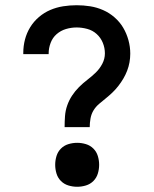

<svg xmlns="http://www.w3.org/2000/svg" viewBox="-20 -702 590 734"><path d="M227 -216Q227 -237 228.5 -258Q230 -279 237 -299Q244 -319 255.5 -336.5Q267 -354 282 -369Q297 -384 314 -397Q331 -410 346 -424.5Q361 -439 371 -458Q381 -477 381 -498Q381 -519 373 -538.5Q365 -558 349.5 -572Q334 -586 313.5 -591.5Q293 -597 273 -597Q252 -597 232 -591Q212 -585 196.5 -571.5Q181 -558 173.5 -538Q166 -518 166 -498V-495H69V-500Q69 -526 75.5 -551Q82 -576 95.5 -598Q109 -620 129 -637Q149 -654 172.5 -664Q196 -674 221.5 -678Q247 -682 273 -682Q299 -682 324.5 -678Q350 -674 374 -663.5Q398 -653 418 -635.5Q438 -618 451 -596Q464 -574 471 -548.5Q478 -523 478 -497Q478 -480 475 -463.5Q472 -447 466 -431.5Q460 -416 451.5 -401.5Q443 -387 432.5 -373.5Q422 -360 410 -348.5Q398 -337 385 -326.5Q372 -316 359 -305Q346 -294 337.5 -280Q329 -266 326 -249Q323 -232 323 -216ZM275 12Q258 12 241.5 7Q225 2 213 -10Q201 -22 196 -38.5Q191 -55 191 -72Q191 -89 196 -105.5Q201 -122 213 -134Q225 -146 241.5 -151Q258 -156 275 -156Q292 -156 308.5 -151Q325 -146 337 -134Q349 -122 354 -105.5Q359 -89 359 -72Q359 -55 354 -38.5Q349 -22 337 -10Q325 2 308.5 7Q292 12 275 12Z"/></svg>

Font: Lode Dark Term
Style: Bold
Weight: 700
Monospace: yes
Designer: Belleve Invis
Foundry: Belleve Invis
Version: Version 29.2.0